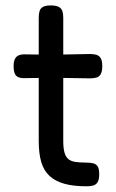

<svg xmlns="http://www.w3.org/2000/svg" viewBox="-20 -658 416 689"><path d="M290.8 10.5Q243.8 10.5 211.1 1.5Q178.5 -7.5 157.9 -26.5Q137.2 -45.5 128.1 -76.4Q119 -107.2 119 -151.5V-593.5Q119 -608.2 121.9 -618Q124.8 -627.8 134 -633.1Q143.2 -638.5 162 -638.5Q181.2 -638.5 190.9 -633.2Q200.5 -628 203.8 -618.2Q207 -608.5 207 -594.8V-152.2Q207 -126.2 211.5 -110.5Q216 -94.8 225.4 -87Q234.8 -79.2 251 -76.9Q267.2 -74.5 290.2 -74.5Q305.8 -74.5 315.8 -71.6Q325.8 -68.8 330.9 -60Q336 -51.2 336 -33Q336 -13.5 330.2 -4.2Q324.5 5 314.4 7.8Q304.2 10.5 290.8 10.5ZM67.2 -463 163.2 -461.5 302 -464.2Q315.8 -464.2 325.8 -461.4Q335.8 -458.5 341.4 -449.2Q347 -440 347 -421Q347 -402.2 341.8 -392.6Q336.5 -383 326.9 -379.9Q317.2 -376.8 303.2 -376.8L165.8 -379L64.8 -377.5Q44.2 -378 36.5 -387.9Q28.8 -397.8 28.8 -421.2Q28.8 -443.2 38 -453.1Q47.2 -463 67.2 -463Z"/></svg>

Font: Fredoka Light
Style: Regular
Weight: 300
Designer: Ben Nathan
Foundry: Milena B. Brandão, Ben Nathan
Version: Version 2.001